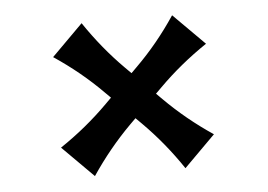

<svg xmlns="http://www.w3.org/2000/svg" viewBox="-36 -589 630 452"><g transform="rotate(-5 278.5 -363.5)"><path d="M97.7 -470.7 171.4 -544.4Q213.4 -481.9 264.6 -430.7L278.3 -417L292 -430.7Q343.3 -481.4 385.3 -544.4L459 -470.7Q396.5 -428.7 345.2 -377.4L331.5 -363.8L345.2 -350.1Q397 -298.3 459 -256.8L385.3 -183.1Q343.8 -245.1 292 -296.9L278.3 -310.5L264.6 -296.9Q212.9 -245.1 171.4 -183.1L97.7 -256.8Q159.7 -298.3 211.4 -350.1L225.1 -363.8L211.4 -377.4Q160.6 -428.7 97.7 -470.7Z"/></g></svg>

Font: Classica
Style: Book
Weight: 400
Version: Version 1.001